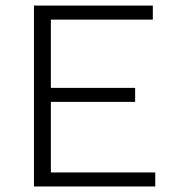

<svg xmlns="http://www.w3.org/2000/svg" viewBox="-20 -675 654 695"><path d="M103 -654.8H533.2V-604H164.1V-356.9H469.2V-306.2H164.1V-50.8H542V0H103Z"/></svg>

Font: IntelOne Mono Light
Style: Regular
Weight: 300
Designer: Fred Shallcrass
Foundry: Frere-Jones Type LLC
Version: Version 1.200;hotconv 1.1.0;makeotfexe 2.6.0;FJTRelease1.2